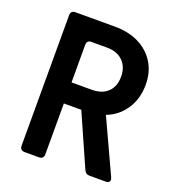

<svg xmlns="http://www.w3.org/2000/svg" viewBox="-132 -836 865 942"><g transform="rotate(20 300.0 -365.0)"><path d="M102 0Q77 0 77 -25V-705Q77 -730 102 -730H307Q380 -730 433.5 -703Q487 -676 517 -627.5Q547 -579 547 -513Q547 -440 511 -385.5Q475 -331 414 -308L543 -29Q549 -16 544 -8Q539 0 525 0H440Q420 0 412 -19L292 -290H201V-25Q201 0 176 0ZM201 -400H307Q360 -400 390 -429Q420 -458 420 -509Q420 -560 389.5 -590Q359 -620 307 -620H225Q201 -620 201 -596Z"/></g></svg>

Font: Pitagon Sans Mono
Style: Bold
Weight: 700
Monospace: yes
Designer: Travis Tran
Foundry: Pitagon
Version: Version 1.001; ttfautohint (v1.8.4.7-5d5b);gftools[0.9.26]